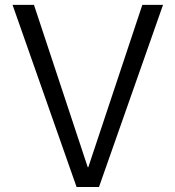

<svg xmlns="http://www.w3.org/2000/svg" viewBox="-20 -750 703 770"><path d="M116.2 -730.5 332 -79.1H334L550.8 -730.5H633.8L377 0H287.1L30.3 -730.5Z"/></svg>

Font: Mgen+ 1c regular
Style: Regular
Weight: 400
Designer: [Source Han Sans]
Ryoko NISHIZUKA  (kana & ideographs); Paul D. Hunt (Latin, Greek & Cyrillic); Wenlong ZHANG  (bopomofo
Version: Version 1.059.20150602